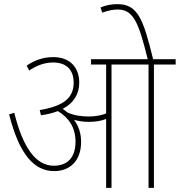

<svg xmlns="http://www.w3.org/2000/svg" viewBox="-20 -908 869 928"><path d="M372 -222C372 -261 362 -296 338 -329C360 -322 385 -319 410 -319C438 -319 469 -323 493 -333V0H519V-596H698V0H724V-596H829V-622H720C672 -819 645 -888 547 -888C517 -888 490 -882 466 -872L474 -847C500 -856 524 -862 549 -862C627 -862 651 -794 694 -622H420V-596H493V-360C468 -349 436 -345 409 -345C380 -345 342 -348 307 -364C299 -370 291 -376 283 -382C337 -410 363 -454 363 -509C363 -580 320 -632 237 -632C191 -632 149 -618 109 -591L121 -567C158 -592 196 -606 237 -606C303 -606 336 -568 336 -509C336 -437 291 -396 172 -376L178 -351C209 -355 236 -362 260 -371C315 -337 345 -290 345 -223C345 -149 308 -107 240 -107C154 -107 91 -193 49 -363L24 -355C74 -159 146 -81 242 -81C318 -81 372 -131 372 -222Z"/></svg>

Font: Noto Sans Devanagari SemiCondensed Thin
Style: Regular
Weight: 100
Width: 4
Designer: Jelle Bosma - Monotype Design Team
Foundry: Monotype Imaging Inc.
Version: Version 2.004